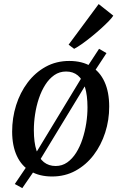

<svg xmlns="http://www.w3.org/2000/svg" viewBox="-20 -874 603 963"><path d="M91.8 69.5 54.2 49 117.1 -44 152.9 -94.6 398.2 -499.2 419.3 -541.2 476.9 -629.2 514.1 -607.6 456.1 -519.1 424 -472 176.6 -65 152.4 -18.7ZM327.2 -568.3Q391.8 -568.3 436.3 -541.5Q480.9 -514.8 504.2 -463.7Q527.6 -412.7 527.7 -339.7Q527.9 -271.9 507.6 -209Q487.4 -146.1 449.7 -96.4Q411.9 -46.8 359.1 -17.8Q306.3 11.2 241.5 11.2Q178.2 11.2 133.3 -15Q88.3 -41.2 64.8 -91.5Q41.2 -141.8 40.9 -213.4Q40.8 -282.4 60.8 -346.1Q80.9 -409.8 118.6 -459.9Q156.2 -509.9 209.1 -539.1Q262.1 -568.3 327.2 -568.3ZM311.4 -515.3Q278.3 -515.3 252.3 -497.2Q226.3 -479.1 207 -448.6Q187.6 -418.1 174.8 -379.7Q162 -341.3 155.9 -300.2Q149.7 -259.1 149.8 -220.4Q150 -159.5 162.8 -119.9Q175.7 -80.2 200.1 -60.8Q224.6 -41.4 259.2 -41.4Q291.5 -41.4 317.2 -59.4Q342.8 -77.4 362 -107.9Q381.1 -138.4 393.7 -176.7Q406.2 -214.9 412.6 -255.9Q418.9 -296.9 418.8 -335.6Q418.7 -396.6 406.3 -436.3Q394 -476 370.4 -495.6Q346.7 -515.3 311.4 -515.3ZM324.1 -649.9 474.9 -853.6 548.2 -795.6Q542.7 -785.9 526.4 -769Q510.2 -752.1 487.6 -731.6Q465 -711.2 440.2 -691Q415.3 -670.8 392.2 -654.3Q369 -637.9 351.9 -629.1Z"/></svg>

Font: Merriweather Light
Style: Italic
Weight: 300
Italic angle: -7.8°
Designer: Eben Sorkin
Foundry: Eben Sorkin
Version: Version 2.101